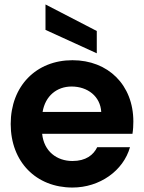

<svg xmlns="http://www.w3.org/2000/svg" viewBox="-20 -832 645 861"><path d="M434 -330H171C183 -402 235 -444 301 -444C373 -444 430 -400 434 -330ZM28 -276C28 -106 142 9 305 9C427 9 533 -66 563 -172H416C399 -137 365 -110 305 -110C235 -110 177 -153 169 -232H574C577 -250 578 -270 578 -287C578 -451 465 -562 305 -562C142 -562 28 -446 28 -276ZM184 -698 414 -593V-693L184 -812Z"/></svg>

Font: Malmofest SemiBold
Style: Regular
Weight: 600
Designer: Jonny Pinhorn (Poppins), Kolossal
Version: Version 1.004;Glyphs 3.1.2 (3151)